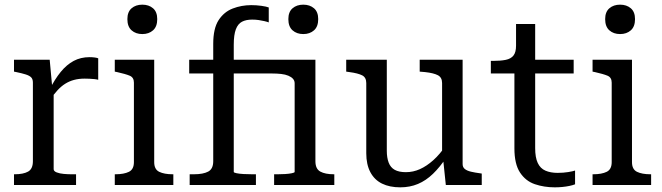

<svg xmlns="http://www.w3.org/2000/svg" viewBox="-20 -793 2839 823"><path d="M401 -543V-451Q394 -453 384 -454Q374 -455 363.5 -455.5Q353 -456 343 -456Q318 -456 297.5 -450.5Q277 -445 259.5 -434Q242 -423 226 -405.5Q210 -388 192 -362V-408Q215 -454 240.5 -485Q266 -516 296 -532Q326 -548 364 -548Q376 -548 386.5 -546.5Q397 -545 401 -543ZM40 0V-46H43Q80 -46 100.5 -57.5Q121 -69 121 -102V-439Q121 -454 113.5 -461.5Q106 -469 90 -474Q74 -479 50 -484L40 -486V-537H193L205 -407L210 -410V-68Q210 -59 223 -54Q236 -49 253.5 -47.5Q271 -46 285 -46H306V0Z M590 -647Q562 -647 544 -663Q526 -679 526 -711Q526 -742 544 -757.5Q562 -773 590 -773Q618 -773 636 -757.5Q654 -742 654 -711Q654 -679 636 -663Q618 -647 590 -647ZM641 -537V-98Q641 -67 662.5 -56.5Q684 -46 720 -46H723V0H472V-46H475Q511 -46 532.5 -56.5Q554 -67 554 -98V-439Q554 -461 536 -468.5Q518 -476 482 -484L472 -486V-537Z M791 -537H1200V-478H791ZM1280 -647Q1252 -647 1234 -663Q1216 -679 1216 -711Q1216 -742 1234 -757.5Q1252 -773 1280 -773Q1308 -773 1326 -757.5Q1344 -742 1344 -711Q1344 -679 1326 -663Q1308 -647 1280 -647ZM1155 0V-46H1171Q1186 -46 1202.5 -47Q1219 -48 1231 -50.5Q1243 -53 1243 -56V-436Q1243 -447 1236 -455Q1229 -463 1216 -468.5Q1203 -474 1185 -476Q1167 -478 1146 -478H1136L1145 -537H1332V-102Q1332 -69 1353 -57.5Q1374 -46 1411 -46H1413V0ZM1077 0H793V-46H811Q851 -46 872.5 -57.5Q894 -69 894 -102V-605Q894 -671 917 -706.5Q940 -742 977.5 -756.5Q1015 -771 1057 -771Q1079 -771 1100.5 -768Q1122 -765 1132 -761V-697Q1124 -700 1113 -702.5Q1102 -705 1089 -707Q1076 -709 1061 -709Q1035 -709 1017.5 -700Q1000 -691 991 -667.5Q982 -644 982 -601V-56Q982 -53 994 -50.5Q1006 -48 1024.5 -47Q1043 -46 1061 -46H1077Z M1638 -537V-147Q1638 -117 1646 -96Q1654 -75 1672 -65Q1690 -55 1720 -55Q1751 -55 1780 -68Q1809 -81 1837.5 -106.5Q1866 -132 1893 -172V-118Q1866 -77 1836 -48Q1806 -19 1771.5 -4.5Q1737 10 1696 10Q1650 10 1617.5 -6Q1585 -22 1567.5 -55Q1550 -88 1550 -136V-437Q1550 -461 1532.5 -470Q1515 -479 1478 -484L1464 -486V-537ZM1963 -537V-90Q1963 -76 1972.5 -68.5Q1982 -61 1999 -57Q2016 -53 2039 -50L2045 -49V0H1891L1879 -115L1875 -122V-437Q1875 -461 1857 -470.5Q1839 -480 1802 -484L1779 -486V-537Z M2084 -478V-532H2094Q2126 -532 2148 -536.5Q2170 -541 2181 -555Q2192 -569 2192 -597L2256 -537H2439V-478ZM2274 -158Q2274 -118 2285 -94.5Q2296 -71 2318 -61.5Q2340 -52 2370 -52Q2395 -52 2416 -55.5Q2437 -59 2445 -62V-3Q2435 1 2420.5 4Q2406 7 2390 8.5Q2374 10 2358 10Q2312 10 2272.5 -3.5Q2233 -17 2209 -53.5Q2185 -90 2185 -157V-522L2192 -530V-690H2274Z M2638 -647Q2610 -647 2592 -663Q2574 -679 2574 -711Q2574 -742 2592 -757.5Q2610 -773 2638 -773Q2666 -773 2684 -757.5Q2702 -742 2702 -711Q2702 -679 2684 -663Q2666 -647 2638 -647ZM2689 -537V-98Q2689 -67 2710.5 -56.5Q2732 -46 2768 -46H2771V0H2520V-46H2523Q2559 -46 2580.5 -56.5Q2602 -67 2602 -98V-439Q2602 -461 2584 -468.5Q2566 -476 2530 -484L2520 -486V-537Z"/></svg>

Font: Roboto Serif 20pt SemiCondensed
Style: Regular
Weight: 400
Width: 4
Version: Version 1.008